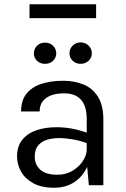

<svg xmlns="http://www.w3.org/2000/svg" viewBox="-20 -869 590 901"><path d="M234 12Q173.5 12 135 -9.8Q96.5 -31.5 78.2 -65Q60 -98.5 60 -134Q60 -182 84.2 -212.5Q108.5 -243 150.2 -257.5Q192 -272 245 -272Q316 -272 387 -246.5V-310Q387 -431 280.5 -431Q212 -431 182 -395.5Q166 -376.5 166 -346H79Q79 -398.5 104.8 -430Q130.5 -461.5 175.2 -475.8Q220 -490 277 -490Q329 -490 371.8 -472.5Q414.5 -455 439.8 -415Q465 -375 465 -308V0H397L389 -86Q370 -42.5 330 -15.2Q290 12 234 12ZM249 -49Q289.5 -49 320.5 -67.8Q351.5 -86.5 369.2 -114Q387 -141.5 387 -168V-197.5Q356 -209 321.2 -215Q286.5 -221 257 -221Q227 -221 201 -213.2Q175 -205.5 159 -186.5Q143 -167.5 143 -134Q143 -97 168.8 -73Q194.5 -49 249 -49ZM358 -569.5Q336 -569.5 321 -584Q306 -598.5 306 -619Q306 -640 321.2 -655Q336.5 -670 358 -670Q380.5 -670 395.8 -655Q411 -640 411 -619Q411 -598 395.8 -583.8Q380.5 -569.5 358 -569.5ZM191 -569.5Q169.5 -569.5 154.2 -583.2Q139 -597 139 -618Q139 -639 153.5 -654Q168 -669 191 -669Q214.5 -669 229.2 -654Q244 -639 244 -618Q244 -599 229.5 -584.2Q215 -569.5 191 -569.5ZM431 -784H118.5V-849H431Z"/></svg>

Font: Betina Sans
Style: Regular
Weight: 400
Designer: Jonathan Pinhorn (font) & Cristiano Sobral (main changes)
Version: Version 2.001;April 28, 2021;FontCreator 13.0.0.2655 32-bit;